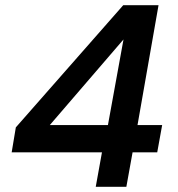

<svg xmlns="http://www.w3.org/2000/svg" viewBox="-20 -720 685 740"><path d="M349 0 373 -133H25L41 -229L455 -700H591L510 -238H605L586 -133H491L467 0ZM172 -238H396L456 -568Z"/></svg>

Font: DM Sans 10pt SemiBold
Style: Italic
Weight: 600
Italic angle: -10°
Version: Version 4.004;gftools[0.9.30]